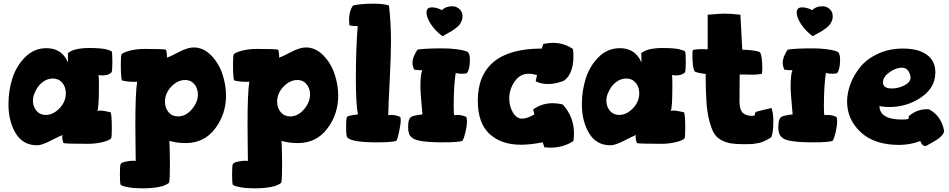

<svg xmlns="http://www.w3.org/2000/svg" viewBox="-20 -774 5160 1044"><path d="M26 -208Q26 -281 47.5 -348.5Q69 -416 117.5 -464Q166 -512 232 -512Q259 -512 280.5 -504Q302 -496 314.5 -484.5Q327 -473 335 -461.5Q343 -450 346 -442L350 -434Q350 -468 349 -485Q382 -513 467 -513Q497 -513 520.5 -511Q544 -509 556 -506Q568 -503 575.5 -500Q583 -497 585 -496L587 -495Q591 -486 591 -439Q591 -391 587 -382Q573 -364 537 -364Q527 -364 515 -366Q518 -360 518 -315Q518 -184 509 -170Q516 -173 526 -173Q538 -173 580 -164Q588 -158 588 -79Q588 -35 585 -23Q579 -12 540.5 -2Q502 8 459 8Q339 8 325 4Q318 -15 318 -28Q318 -36 321 -40Q306 -35 256.5 -9.5Q207 16 182 16Q105 16 65.5 -49Q26 -114 26 -208ZM159 -227Q159 -195 178 -172Q197 -149 228 -149Q269 -149 303.5 -185Q338 -221 338 -267Q338 -301 318.5 -324Q299 -347 267 -347Q237 -347 211 -327Q185 -307 171 -274Q159 -251 159 -227Z M632 175Q632 127 636 118Q641 110 663 105Q685 100 702 100Q714 100 718 101Q718 84 717 18Q716 -48 716 -97Q716 -274 726 -330Q723 -329 709 -329Q676 -329 645 -336Q637 -342 637 -421Q637 -465 640 -477Q647 -488 684 -498Q721 -508 768 -508Q863 -508 883 -504Q888 -485 888 -469Q888 -461 887 -460Q903 -465 951.5 -490.5Q1000 -516 1033 -516Q1086 -516 1128 -473Q1170 -430 1189.5 -371Q1209 -312 1209 -254Q1209 -153 1149.5 -74.5Q1090 4 989 4Q943 4 901 -8Q901 -6 902.5 31.5Q904 69 904 111Q904 210 899 220Q864 250 752 250Q708 250 679 244.5Q650 239 643 235L636 231Q632 222 632 175ZM877 -221Q877 -187 896.5 -164Q916 -141 948 -141Q990 -141 1023 -179.5Q1056 -218 1056 -261Q1056 -293 1037 -316Q1018 -339 987 -339Q946 -339 911.5 -303Q877 -267 877 -221Z M1242 175Q1242 127 1246 118Q1251 110 1273 105Q1295 100 1312 100Q1324 100 1328 101Q1328 84 1327 18Q1326 -48 1326 -97Q1326 -274 1336 -330Q1333 -329 1319 -329Q1286 -329 1255 -336Q1247 -342 1247 -421Q1247 -465 1250 -477Q1257 -488 1294 -498Q1331 -508 1378 -508Q1473 -508 1493 -504Q1498 -485 1498 -469Q1498 -461 1497 -460Q1513 -465 1561.5 -490.5Q1610 -516 1643 -516Q1696 -516 1738 -473Q1780 -430 1799.5 -371Q1819 -312 1819 -254Q1819 -153 1759.5 -74.5Q1700 4 1599 4Q1553 4 1511 -8Q1511 -6 1512.5 31.5Q1514 69 1514 111Q1514 210 1509 220Q1474 250 1362 250Q1318 250 1289 244.5Q1260 239 1253 235L1246 231Q1242 222 1242 175ZM1487 -221Q1487 -187 1506.5 -164Q1526 -141 1558 -141Q1600 -141 1633 -179.5Q1666 -218 1666 -261Q1666 -293 1647 -316Q1628 -339 1597 -339Q1556 -339 1521.5 -303Q1487 -267 1487 -221Z M1862 -86Q1862 -134 1868 -140Q1877 -145 1903 -149Q1921 -152 1926 -152Q1915 -210 1915 -347Q1915 -508 1925 -632Q1896 -632 1880 -636Q1878 -656 1878 -668Q1878 -712 1899 -744Q1942 -754 2013 -754Q2067 -754 2095 -744Q2106 -652 2106 -546Q2106 -472 2099 -336Q2092 -200 2091 -148Q2097 -149 2108 -149Q2134 -149 2156 -138Q2159 -134 2159 -121Q2159 -100 2150.5 -59.5Q2142 -19 2136 -9Q2120 0 2028 0Q1891 0 1868 -27Q1862 -34 1862 -86Z M2199 -83Q2199 -132 2219 -140Q2228 -145 2254 -149Q2272 -152 2277 -152Q2266 -268 2266 -300Q2266 -370 2276 -392Q2247 -392 2231 -396Q2223 -417 2223 -433Q2223 -464 2250 -504Q2287 -511 2389 -511Q2424 -511 2457 -507Q2490 -503 2508.5 -497.5Q2527 -492 2527 -487Q2535 -475 2535 -450Q2535 -397 2519 -377Q2516 -373 2492 -373Q2468 -373 2458 -378Q2447 -308 2447 -197Q2447 -150 2450 -148Q2456 -149 2467 -149Q2493 -149 2515 -138Q2519 -131 2519 -114Q2519 -89 2511 -55.5Q2503 -22 2495 -9Q2479 0 2388 0Q2242 0 2219 -27Q2199 -41 2199 -83ZM2299 -706Q2299 -734 2329 -734Q2354 -734 2383 -719Q2404 -740 2439 -740Q2461 -740 2478 -725Q2495 -710 2495 -684Q2495 -671 2489.5 -659Q2484 -647 2478 -639Q2472 -631 2458 -620.5Q2444 -610 2436.5 -605.5Q2429 -601 2410 -590.5Q2391 -580 2386 -577Q2347 -606 2323 -642.5Q2299 -679 2299 -706Z M2578 -227Q2578 -366 2665 -438Q2752 -510 2926 -510L2934 -535Q2961 -541 2987 -541Q3046 -541 3095 -508Q3098 -493 3098 -466Q3098 -414 3081 -378Q3064 -342 3039 -332Q2996 -317 2960 -317Q2923 -317 2893 -332L2900 -366Q2876 -373 2854 -373Q2808 -373 2778.5 -331Q2749 -289 2749 -238Q2749 -196 2769 -162.5Q2789 -129 2819 -129Q2847 -129 2886 -152L2879 -179Q2926 -213 2987 -213Q3008 -213 3040 -206Q3101 -139 3101 -48Q3101 -28 3098 -7Q3043 29 2972 29Q2962 29 2940 27L2931 0Q2863 13 2813 13Q2705 13 2641.5 -46Q2578 -105 2578 -227Z M3144 -208Q3144 -281 3165.5 -348.5Q3187 -416 3235.5 -464Q3284 -512 3350 -512Q3377 -512 3398.5 -504Q3420 -496 3432.5 -484.5Q3445 -473 3453 -461.5Q3461 -450 3464 -442L3468 -434Q3468 -468 3467 -485Q3500 -513 3585 -513Q3615 -513 3638.5 -511Q3662 -509 3674 -506Q3686 -503 3693.5 -500Q3701 -497 3703 -496L3705 -495Q3709 -486 3709 -439Q3709 -391 3705 -382Q3691 -364 3655 -364Q3645 -364 3633 -366Q3636 -360 3636 -315Q3636 -184 3627 -170Q3634 -173 3644 -173Q3656 -173 3698 -164Q3706 -158 3706 -79Q3706 -35 3703 -23Q3697 -12 3658.5 -2Q3620 8 3577 8Q3457 8 3443 4Q3436 -15 3436 -28Q3436 -36 3439 -40Q3424 -35 3374.5 -9.5Q3325 16 3300 16Q3223 16 3183.5 -49Q3144 -114 3144 -208ZM3277 -227Q3277 -195 3296 -172Q3315 -149 3346 -149Q3387 -149 3421.5 -185Q3456 -221 3456 -267Q3456 -301 3436.5 -324Q3417 -347 3385 -347Q3355 -347 3329 -327Q3303 -307 3289 -274Q3277 -251 3277 -227Z M3745 -478Q3745 -499 3749 -503Q3777 -507 3791 -507Q3797 -507 3806 -506.5Q3815 -506 3821 -506H3828V-694Q3902 -700 3918 -700Q3954 -700 4006 -694L4016 -504Q4094 -501 4112 -490Q4125 -473 4125 -397Q4125 -376 4121 -372Q4093 -368 4077 -368H4069Q4062 -368 4044.5 -368.5Q4027 -369 4002 -369Q4002 -364 4001.5 -296.5Q4001 -229 4001 -223Q4001 -179 4018 -161.5Q4035 -144 4070 -144Q4080 -144 4082.5 -146.5Q4085 -149 4086 -159Q4086 -166 4109 -171L4175 -187Q4185 -158 4185 -119Q4185 -43 4172 -26Q4168 -24 4156 -17Q4144 -10 4140 -8.5Q4136 -7 4125.5 -2.5Q4115 2 4108 3Q4101 4 4088 6.5Q4075 9 4060 9.5Q4045 10 4025 10Q3981 10 3953.5 5.5Q3926 1 3900.5 -13Q3875 -27 3861 -52Q3847 -77 3836 -120.5Q3825 -164 3821 -224.5Q3817 -285 3817 -372Q3773 -377 3758 -385Q3745 -402 3745 -478Z M4212 -83Q4212 -132 4232 -140Q4241 -145 4267 -149Q4285 -152 4290 -152Q4279 -268 4279 -300Q4279 -370 4289 -392Q4260 -392 4244 -396Q4236 -417 4236 -433Q4236 -464 4263 -504Q4300 -511 4402 -511Q4437 -511 4470 -507Q4503 -503 4521.5 -497.5Q4540 -492 4540 -487Q4548 -475 4548 -450Q4548 -397 4532 -377Q4529 -373 4505 -373Q4481 -373 4471 -378Q4460 -308 4460 -197Q4460 -150 4463 -148Q4469 -149 4480 -149Q4506 -149 4528 -138Q4532 -131 4532 -114Q4532 -89 4524 -55.5Q4516 -22 4508 -9Q4492 0 4401 0Q4255 0 4232 -27Q4212 -41 4212 -83ZM4312 -706Q4312 -734 4342 -734Q4367 -734 4396 -719Q4417 -740 4452 -740Q4474 -740 4491 -725Q4508 -710 4508 -684Q4508 -671 4502.5 -659Q4497 -647 4491 -639Q4485 -631 4471 -620.5Q4457 -610 4449.5 -605.5Q4442 -601 4423 -590.5Q4404 -580 4399 -577Q4360 -606 4336 -642.5Q4312 -679 4312 -706Z M4586 -222Q4586 -269 4604.5 -318Q4623 -367 4658.5 -410.5Q4694 -454 4754.5 -482Q4815 -510 4890 -510Q4973 -510 5019.5 -476.5Q5066 -443 5066 -381Q5066 -297 4988.5 -244.5Q4911 -192 4815 -192Q4789 -192 4762 -197Q4764 -124 4884 -124Q4905 -124 4920 -127Q4920 -135 4923 -144Q4967 -180 5018 -180Q5028 -180 5033 -179Q5099 -143 5114 -61Q5113 -53 5106.5 -44Q5100 -35 5093 -28.5Q5086 -22 5073 -13.5Q5060 -5 5052.5 -1Q5045 3 5030.5 11Q5016 19 5014 20Q5008 20 5004 18.5Q5000 17 4996.5 13.5Q4993 10 4992 8.5Q4991 7 4988 0.5Q4985 -6 4984 -7Q4928 14 4869 14Q4735 14 4660.5 -55Q4586 -124 4586 -222ZM4781 -326Q4781 -293 4829 -293Q4865 -293 4898 -310Q4931 -327 4931 -352Q4931 -369 4919.5 -387.5Q4908 -406 4883 -406Q4852 -406 4816.5 -381Q4781 -356 4781 -326Z"/></svg>

Font: Gorditas
Style: Bold
Weight: 700
Designer: Gustavo Dipre (gbrenda1987@gmail.com)
Foundry: Gustavo Dipre (gbrenda1987@gmail.com)
Version: Version 001.001